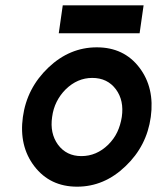

<svg xmlns="http://www.w3.org/2000/svg" viewBox="-20 -690 590 722"><path d="M201 -565H505L520 -670H216ZM327 -397Q384 -397 416 -354Q447 -312 438 -250Q433 -219 421 -193.5Q409 -168 387 -146Q343 -103 286 -103Q230 -103 198 -146Q167 -189 176 -250Q180 -281 193 -307Q206 -333 227 -354Q271 -397 327 -397ZM344 -512Q242 -512 162 -436Q81 -359 66 -250Q51 -141 109 -65Q168 12 270 12Q372 12 452 -65Q532 -141 547 -250Q562 -360 504 -436Q446 -512 344 -512Z"/></svg>

Font: Unageo
Style: SemiBold-Italic
Weight: 600
Designer: Richard Sepsi
Foundry: Richard Sepsi
Version: Version 2.000